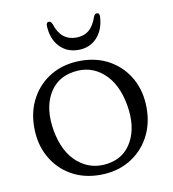

<svg xmlns="http://www.w3.org/2000/svg" viewBox="-77 -728 727 806"><g transform="rotate(-10 286.5 -325.0)"><path d="M287.5 -475Q357.5 -475 411.2 -443.8Q465 -412.5 495.5 -357.8Q526 -303 526 -232Q526 -161.5 495.5 -106.8Q465 -52 410.8 -20.5Q356.5 11 285.5 11Q215.5 11 161.8 -20.2Q108 -51.5 77.5 -106.5Q47 -161.5 47 -233Q47 -303 77.5 -357.8Q108 -412.5 162.2 -443.8Q216.5 -475 287.5 -475ZM325.5 -30Q396.5 -41 430 -103Q463.5 -165 448 -256.5Q431.5 -351.5 377 -398.8Q322.5 -446 249 -434Q177 -423 143.2 -361.2Q109.5 -299.5 125 -208Q141.5 -112.5 197 -65.5Q252.5 -18.5 325.5 -30ZM287 -574Q319 -574 340.8 -591.8Q362.5 -609.5 375.5 -648.5Q380.5 -659.5 388.5 -659.5Q401 -659.5 400 -643Q397 -587.5 366.2 -554.5Q335.5 -521.5 287 -521.5Q238 -521.5 207 -554.5Q176 -587.5 173.5 -643Q172.5 -659.5 185 -659.5Q193 -659.5 198 -648.5Q210.5 -609.5 232.5 -591.8Q254.5 -574 287 -574Z"/></g></svg>

Font: Fraunces 9pt Soft Light
Style: Regular
Weight: 300
Version: Version 1.000;[0bf87f6ff]